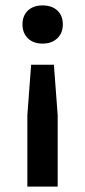

<svg xmlns="http://www.w3.org/2000/svg" viewBox="-20 -529 314 709"><path d="M137 -509Q172 -509 192 -490Q212 -471 212 -439Q212 -407 191.5 -387.5Q171 -368 137 -368Q103 -368 83 -387.5Q63 -407 63 -439Q63 -471 83 -490Q103 -509 137 -509ZM81 160V-104L95 -290H179L193 -104V160Z"/></svg>

Font: Elaine Sans Medium
Style: Regular
Weight: 500
Designer: Wei Huang
Foundry: Wei Huang
Version: Version 2.001;PS 002.001;hotconv 1.0.88;makeotf.lib2.5.64775